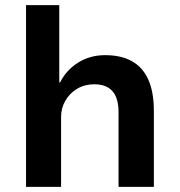

<svg xmlns="http://www.w3.org/2000/svg" viewBox="-20 -725 697 745"><path d="M81 0V-705H210V-405H213Q237 -453 283 -482Q329 -511 388 -511Q450 -511 492 -487.5Q534 -464 555.5 -416Q577 -368 577 -295V0H440V-290Q440 -324 430.5 -348Q421 -372 400 -385Q379 -398 346 -398Q309 -398 280 -381Q251 -364 234 -335Q217 -306 217 -271V0Z"/></svg>

Font: Nunito Sans 7pt
Style: Bold
Weight: 700
Designer: Vernon Adams
Foundry: Vernon Adams
Version: Version 3.101;gftools[0.9.27]